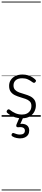

<svg xmlns="http://www.w3.org/2000/svg" viewBox="-20 -1435 521 2360"><path d="M249 19Q203 19 167 7.5Q131 -4 105 -20.5Q79 -37 67 -50Q60 -58 61.5 -65.5Q63 -73 70 -83Q78 -91 85.5 -91.5Q93 -92 101 -85Q133 -59 170 -43Q207 -27 252 -27Q287 -27 312.5 -40.5Q338 -54 352 -78Q366 -102 366 -133Q366 -169 346 -188.5Q326 -208 295 -219Q264 -230 229.5 -240Q195 -250 163.5 -265Q132 -280 112 -307Q92 -334 92 -380Q92 -420 112 -451Q132 -482 169 -500.5Q206 -519 256 -519Q293 -519 324 -509.5Q355 -500 378.5 -485Q402 -470 417 -454Q424 -446 422 -439Q420 -432 413 -424Q407 -417 398.5 -417Q390 -417 382 -423Q350 -447 321 -460Q292 -473 253 -473Q201 -473 173.5 -449Q146 -425 146 -385Q146 -350 165.5 -330Q185 -310 216.5 -298.5Q248 -287 283.5 -277Q319 -267 350 -252Q381 -237 401 -210.5Q421 -184 421 -138Q421 -100 402.5 -63.5Q384 -27 346.5 -4Q309 19 249 19ZM227 266Q210 266 183 261Q156 256 132 241Q123 235 122 227.5Q121 220 125 211Q130 203 136.5 200.5Q143 198 152 202Q167 208 185.5 213.5Q204 219 224 219Q255 219 270.5 206.5Q286 194 286 170Q286 147 266.5 135.5Q247 124 205 129Q197 130 192 128.5Q187 127 183 122Q179 115 179.5 109Q180 103 183 94L225 -4H271L221 108L204 94Q241 83 272 89Q303 95 321 115Q339 135 339 170Q339 199 325.5 220.5Q312 242 287 254Q262 266 227 266ZM0 895H481V905H0ZM0 -20H481V0H0ZM0 -505H481V-500H0ZM0 -1415H481V-1405H0Z"/></svg>

Font: Playwrite BE WAL Guides
Style: Regular
Weight: 400
Designer: Veronika Burian, José Scaglione
Foundry: TypeTogether
Version: Version 1.003